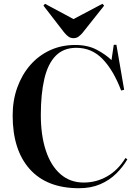

<svg xmlns="http://www.w3.org/2000/svg" viewBox="-20 -982 732 1016"><path d="M398 14Q228 14 137.5 -87Q47 -188 47 -371Q47 -451 71.5 -519Q96 -587 140 -637.5Q184 -688 244.5 -716Q305 -744 378 -744Q444 -744 491.5 -719Q539 -694 570 -664L582 -745H596L637 -507L621 -503Q581 -609 523.5 -669Q466 -729 384 -729Q316 -729 274.5 -686.5Q233 -644 214.5 -564Q196 -484 196 -374Q196 -266 222.5 -185.5Q249 -105 300 -60.5Q351 -16 423 -16Q489 -16 546.5 -48.5Q604 -81 644 -146L654 -139Q630 -98 594.5 -63Q559 -28 510 -7Q461 14 398 14ZM369 -780Q355 -780 344 -787Q333 -794 319 -811L210 -952L218 -962L369 -881L522 -962L531 -952L415 -806Q405 -795 394.5 -787.5Q384 -780 369 -780Z"/></svg>

Font: Literata 72pt SemiBold
Style: Regular
Weight: 600
Designer: Latin by Veronika Burian and Jose Scaglione. Greek by Irene Vlachou. Cyrillic by Vera Evstafieva.
Foundry: TypeTogether
Version: Version 3.002